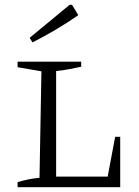

<svg xmlns="http://www.w3.org/2000/svg" viewBox="-20 -777 575 797"><path d="M458 -209H479V0H53V-21Q76 -28 99 -32.5Q122 -37 144 -39L152 -481L53 -498V-521H317V-500Q295 -495 268 -490Q241 -485 213 -482V-44H427ZM115 -601 103 -620 269 -757H279L305 -714Q259 -682 211.5 -654Q164 -626 115 -601Z"/></svg>

Font: Piazzolla SC Light
Style: Regular
Weight: 300
Designer: Juan Pablo del Peral
Foundry: Huerta Tipografica
Version: Version 1.330